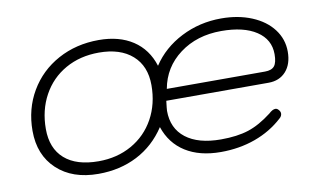

<svg xmlns="http://www.w3.org/2000/svg" viewBox="-59 -617 1238 743"><g transform="rotate(-10 560.0 -245.0)"><path d="M51 -198Q51 -284 91.5 -353Q132 -422 203.5 -461Q275 -500 364 -500Q444 -500 498 -464.5Q552 -429 573 -362Q615 -426 687.5 -463Q760 -500 845 -500Q912 -500 965 -478Q1018 -456 1047.5 -417Q1077 -378 1077 -329Q1077 -280 1051.5 -251.5Q1026 -223 983 -223H581Q577 -190 577 -184Q577 -115 626 -77Q675 -39 764 -39Q828 -39 872.5 -53.5Q917 -68 965 -105Q980 -119 991 -119Q997 -119 1002 -114Q1010 -106 1010 -98Q1010 -87 1000 -79Q953 -36 890.5 -13.5Q828 9 755 9Q672 9 616.5 -26Q561 -61 539 -127Q495 -60 427 -25Q359 10 274 10Q172 10 111.5 -46.5Q51 -103 51 -198ZM535 -293Q535 -368 487.5 -410Q440 -452 356 -452Q282 -452 224.5 -419.5Q167 -387 135 -328.5Q103 -270 103 -196Q103 -120 149.5 -79Q196 -38 283 -38Q356 -38 413.5 -70.5Q471 -103 503 -161Q535 -219 535 -293ZM977 -268Q1003 -268 1014 -281.5Q1025 -295 1025 -328Q1025 -386 975 -419Q925 -452 837 -452Q741 -452 673.5 -401.5Q606 -351 591 -268Z"/></g></svg>

Font: Kodchasan ExtraLight
Style: Italic
Weight: 275
Italic angle: -10°
Version: Version 1.000; ttfautohint (v1.6)